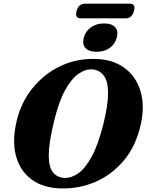

<svg xmlns="http://www.w3.org/2000/svg" viewBox="-20 -1044 821 1077"><path d="M513 -713.5Q611 -712 677 -664Q743 -616 768 -533.2Q793 -450.5 769.5 -345Q742.5 -225 675.2 -144.5Q608 -64 516 -24.2Q424 15.5 322.5 13Q223.5 11 158 -36.8Q92.5 -84.5 69.5 -169.8Q46.5 -255 74.5 -370Q99 -470 161.5 -548.2Q224 -626.5 314.2 -671Q404.5 -715.5 513 -713.5ZM342 -46Q379 -44.5 418.2 -71.2Q457.5 -98 494.2 -165Q531 -232 561 -352Q574 -407 580.2 -449.5Q586.5 -492 586 -524.5Q586 -589.5 561.5 -620.8Q537 -652 499 -654.5Q459.5 -657.5 419.8 -629.8Q380 -602 344.5 -537Q309 -472 283 -363Q267.5 -300 260.5 -252.8Q253.5 -205.5 253.5 -172Q253.5 -106 277.8 -76.8Q302 -47.5 342 -46ZM521.5 -753.5Q478.5 -753.5 459.2 -774.8Q440 -796 450 -833Q460 -869.5 490.5 -891Q521 -912.5 564 -912.5Q607.5 -912.5 626.2 -891Q645 -869.5 635 -833Q625.5 -796.5 595.2 -775Q565 -753.5 521.5 -753.5ZM409.5 -982Q420.5 -1023.5 457.5 -1023.5H707Q743 -1023.5 731.5 -982.5Q720.5 -941 684 -941H434.5Q398 -941 409.5 -982Z"/></svg>

Font: Fraunces 9pt S000
Style: Bold Italic
Weight: 700
Italic angle: -16°
Version: Version 1.000; ttfautohint (v1.8.3)